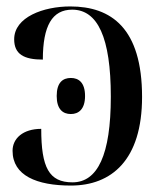

<svg xmlns="http://www.w3.org/2000/svg" viewBox="-20 -566 494 596"><path d="M200 10C326 10 421 -69 421 -265C421 -479 325 -546 198 -546C115 -546 24 -513 24 -444C24 -398 54 -381 113 -381C113 -486 142 -536 204 -536C283 -536 324 -450 324 -266C324 -85 283 0 205 0C132 0 108 -46 108 -166C51 -166 19 -136 19 -98C19 -21 94 10 200 10ZM200 -212C224 -212 244 -227 244 -268C244 -310 224 -324 200 -324C175 -324 156 -310 156 -268C156 -227 175 -212 200 -212Z"/></svg>

Font: Noto Serif Display
Style: Regular
Weight: 400
Designer: Monotype Design Team
Foundry: Monotype Imaging Inc.
Version: Version 2.009